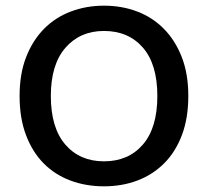

<svg xmlns="http://www.w3.org/2000/svg" viewBox="-20 -642 733 676"><path d="M643 -304Q643 -226 620.5 -166.5Q598 -107 558 -67Q518 -27 464 -6.5Q410 14 346 14Q282 14 227.5 -6.5Q173 -27 133.5 -67Q94 -107 71.5 -166.5Q49 -226 49 -304Q49 -382 72 -441Q95 -500 135 -540.5Q175 -581 229.5 -601.5Q284 -622 346 -622Q409 -622 463 -601.5Q517 -581 557 -540.5Q597 -500 620 -441Q643 -382 643 -304ZM534 -304Q534 -416 483 -474.5Q432 -533 346 -533Q262 -533 210.5 -474Q159 -415 159 -304Q159 -192 210 -133Q261 -74 346 -74Q432 -74 483 -133Q534 -192 534 -304Z"/></svg>

Font: Baloo Thambi 2 Medium
Style: Regular
Weight: 500
Designer: Aadarsh Rajan and Ek Type
Foundry: Ek Type
Version: Version 1.640;hotconv 1.0.111;makeotfexe 2.5.65597; ttfautoh